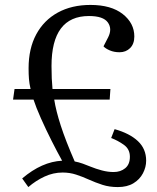

<svg xmlns="http://www.w3.org/2000/svg" viewBox="-20 -745 635 779"><path d="M70 -21Q150 -89 232 -93Q213 -127 189.5 -173.5Q166 -220 146 -265Q126 -310 116 -341H33L39 -384H104Q99 -406 97.5 -424.5Q96 -443 96 -468Q96 -548 127 -605.5Q158 -663 214.5 -694Q271 -725 347 -725Q431 -725 478 -688Q525 -651 525 -597Q525 -567 508 -550Q491 -533 465 -533Q443 -533 425.5 -540.5Q408 -548 400 -557L419 -594Q436 -628 417.5 -654Q399 -680 341 -680Q189 -680 189 -477Q189 -449 190 -427Q191 -405 193 -384H428L425 -341H200Q207 -296 226.5 -235.5Q246 -175 283 -90Q299 -87 316 -81Q333 -75 347 -69Q369 -60 393.5 -53.5Q418 -47 441 -47Q469 -47 488 -62.5Q507 -78 507 -109Q507 -140 482.5 -157.5Q458 -175 431 -185L445 -221Q506 -204 539.5 -172.5Q573 -141 573 -93Q573 -67 560 -42Q547 -17 521.5 -1.5Q496 14 458 14Q424 14 396 5Q368 -4 339 -17Q315 -28 289 -36.5Q263 -45 234 -45Q196 -45 160.5 -28.5Q125 -12 95 14Z"/></svg>

Font: Literata 36pt
Style: Italic
Weight: 400
Italic angle: -2°
Designer: Latin by Veronika Burian and Jose Scaglione. Greek by Irene Vlachou. Cyrillic by Vera Evstafieva
Foundry: TypeTogether
Version: Version 3.002